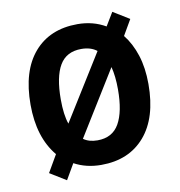

<svg xmlns="http://www.w3.org/2000/svg" viewBox="-73 -644 708 757"><g transform="rotate(-10 281.0 -265.5)"><path d="M517 -272Q517 -137 453.5 -63.5Q390 10 279 10Q219 10 171 -16L135 46L70 6L110 -63Q45 -141 45 -272Q45 -407 108 -480Q171 -553 282 -553Q344 -553 394 -524L426 -577L491 -537L455 -475Q484 -439 500.5 -388Q517 -337 517 -272ZM166 -272Q166 -210 179 -173L342 -435Q318 -454 280 -454Q220 -454 193 -408Q166 -362 166 -272ZM395 -272Q395 -325 385 -363L225 -104Q247 -88 281 -88Q341 -88 368 -135.5Q395 -183 395 -272Z"/></g></svg>

Font: Noto Sans Devanagari SemiCondensed SemiBold
Style: Regular
Weight: 600
Width: 4
Designer: Jelle Bosma - Monotype Design Team
Foundry: Monotype Imaging Inc.
Version: Version 2.004; ttfautohint (v1.8.4.7-5d5b)